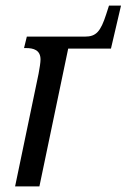

<svg xmlns="http://www.w3.org/2000/svg" viewBox="-20 -667 453 687"><path d="M118 -403 34 0H121L224 -493H377L413 -647H370L360 -616C340 -554 324 -536 284 -536H76L66 -495H73C100 -495 125 -488 125 -454C125 -444 122 -424 118 -403Z"/></svg>

Font: Noto Serif ExtraCondensed
Style: Italic
Weight: 400
Width: 2
Italic angle: -12°
Designer: Monotype Design Team
Foundry: Monotype Imaging Inc.
Version: Version 2.014